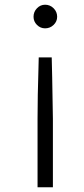

<svg xmlns="http://www.w3.org/2000/svg" viewBox="-20 -583 356 813"><path d="M222 -512Q222 -492 207 -477.5Q192 -463 171 -463Q151 -463 136.5 -477.5Q122 -492 122 -512Q122 -533 136.5 -548Q151 -563 171 -563Q192 -563 207 -548Q222 -533 222 -512ZM199 -340Q199 -314 201 -254Q204 -104 204 -80V210H139V-80Q139 -174 143 -298L144 -340Z"/></svg>

Font: Open Sauce One Light
Style: Regular
Weight: 300
Designer: Alfredo Marco Pradil
Foundry: Creative Sauce Fz LLC
Version: Version 1.477